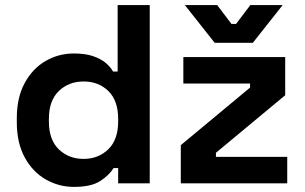

<svg xmlns="http://www.w3.org/2000/svg" viewBox="-20 -720 1196 754"><path d="M270 14Q211 14 159.5 -15.5Q108 -45 77 -102Q46 -159 46 -240V-256Q46 -337 77 -394Q108 -451 159 -480.5Q210 -510 270 -510Q315 -510 345.5 -499.5Q376 -489 395 -473Q414 -457 424 -439H442V-700H568V0H444V-60H426Q409 -32 373.5 -9Q338 14 270 14ZM308 -96Q366 -96 405 -133.5Q444 -171 444 -243V-253Q444 -325 405.5 -362.5Q367 -400 308 -400Q250 -400 211 -362.5Q172 -325 172 -253V-243Q172 -171 211 -133.5Q250 -96 308 -96ZM690 0V-150L962 -376V-392H700V-496H1100V-346L828 -120V-104H1108V0ZM823 -552 706 -700H833L889 -626H907L963 -700H1090L973 -552Z"/></svg>

Font: Space Grotesk Light
Style: Bold
Weight: 700
Version: Version 2.000